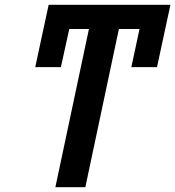

<svg xmlns="http://www.w3.org/2000/svg" viewBox="-20 -781 731 801"><path d="M211 0H336L476 -660H562L528 -501H635L691 -761H183L127 -501H234L269 -660H351Z"/></svg>

Font: Noto Sans SemiBold
Style: Italic
Weight: 600
Italic angle: -12°
Designer: Monotype Design Team
Foundry: Monotype Imaging Inc.
Version: Version 2.013